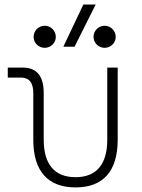

<svg xmlns="http://www.w3.org/2000/svg" viewBox="-20 -815 626 845"><path d="M312.5 9.8C434.6 9.8 498 -62 498 -200.2V-517.6H452.1V-200.2C452.1 -91.8 404.3 -35.2 312.5 -35.2C220.2 -35.2 172.4 -91.8 172.4 -200.2V-405.3C172.4 -480.5 141.6 -517.6 79.6 -517.6H14.2V-473.6H71.8C108.4 -473.6 126.5 -451.2 126.5 -405.3V-200.2C126.5 -62 190.4 9.8 312.5 9.8ZM258.8 -609.4H308.1L400.9 -794.9H346.7ZM176.8 -604.5C203.6 -604.5 225.6 -626 225.6 -652.8C225.6 -679.7 203.6 -701.7 176.8 -701.7C149.9 -701.7 127.9 -679.7 127.9 -652.8C127.9 -626 149.9 -604.5 176.8 -604.5ZM440.4 -604.5C467.3 -604.5 489.3 -626 489.3 -652.8C489.3 -679.7 467.3 -701.7 440.4 -701.7C413.6 -701.7 391.6 -679.7 391.6 -652.8C391.6 -626 413.6 -604.5 440.4 -604.5Z"/></svg>

Font: Cascadia Mono PL ExtraLight
Style: Regular
Weight: 200
Monospace: yes
Designer: Aaron Bell
Foundry: Saja Typeworks
Version: Version 2404.023